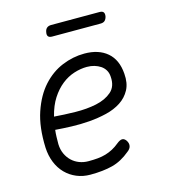

<svg xmlns="http://www.w3.org/2000/svg" viewBox="-111 -823 821 923"><g transform="rotate(-15 300.0 -362.0)"><path d="M436 -102Q445 -88 442.5 -74.5Q440 -61 425 -50Q382 -14 335.5 -2Q289 10 225 10Q189 10 157.5 -3Q126 -16 102.5 -40Q79 -64 65.5 -97.5Q52 -131 50 -171Q46 -274 71 -347.5Q96 -421 138.5 -468Q181 -515 235.5 -537.5Q290 -560 347 -560Q418 -560 460.5 -523.5Q503 -487 508 -417Q512 -369 494.5 -336.5Q477 -304 445.5 -283.5Q414 -263 372.5 -253Q331 -243 286.5 -239.5Q242 -236 198 -237.5Q154 -239 117 -242Q115 -225 114.5 -207.5Q114 -190 114 -171Q115 -144 125 -122.5Q135 -101 151 -86Q167 -71 188 -63Q209 -55 233 -55Q259 -55 280 -57Q301 -59 319.5 -64.5Q338 -70 355 -79Q372 -88 389 -102Q405 -115 416 -115Q427 -115 436 -102ZM128 -305Q176 -301 233 -300Q290 -299 337.5 -309Q385 -319 415 -345Q445 -371 441 -420Q440 -439 431.5 -453Q423 -467 409.5 -476Q396 -485 379 -490Q362 -495 342 -495Q311 -495 278 -484.5Q245 -474 216 -451Q187 -428 164 -392.5Q141 -357 128 -305ZM219 -679Q205 -679 199.5 -686Q194 -693 197 -707Q199 -720 207 -727Q215 -734 229 -734H469Q483 -734 488.5 -727.5Q494 -721 492 -707Q489 -693 481.5 -686Q474 -679 460 -679Z"/></g></svg>

Font: Maple Mono ExtraLight
Style: Italic
Weight: 275
Italic angle: -10°
Monospace: yes
Designer: subframe7536
Version: Version 7.000